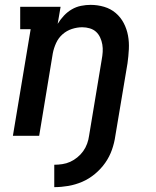

<svg xmlns="http://www.w3.org/2000/svg" viewBox="-20 -558 640 789"><path d="M203 211V119Q219 119 236 116.5Q253 114 268.5 107Q284 100 298 88.5Q312 77 322 63Q332 49 338 32.5Q344 16 346 0L398 -313Q401 -329 402 -344.5Q403 -360 400.5 -375Q398 -390 391.5 -404Q385 -418 374.5 -427.5Q364 -437 349 -441.5Q334 -446 318 -446Q297 -446 275.5 -439Q254 -432 237 -417Q220 -402 210.5 -381Q201 -360 197 -339L141 0H33L106 -438H63V-530H229L217 -460Q228 -478 242.5 -493.5Q257 -509 275 -519.5Q293 -530 313 -534Q333 -538 352 -538Q381 -538 408 -530Q435 -522 455.5 -504.5Q476 -487 488.5 -463Q501 -439 506 -412Q511 -385 509.5 -356Q508 -327 504 -298L454 0Q450 29 440 57.5Q430 86 412.5 111Q395 136 370.5 156.5Q346 177 318 189Q290 201 261 206Q232 211 203 211Z"/></svg>

Font: Iosevka Curly Slab SmBdEx
Style: Italic
Weight: 600
Width: 7
Italic angle: -9°
Monospace: yes
Designer: Belleve Invis
Foundry: Belleve Invis
Version: Version 11.1.0; ttfautohint (v1.8.3)